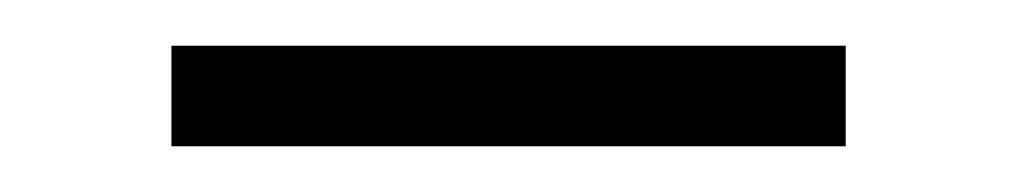

<svg xmlns="http://www.w3.org/2000/svg" viewBox="-20 -336 445 84"><path d="M55 -316H350V-272H55Z"/></svg>

Font: Prompt ExtraLight
Style: Regular
Weight: 275
Designer: Katatrad Team
Foundry: CadsonDemak
Version: Version 1.000